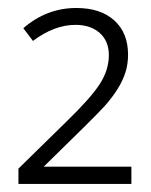

<svg xmlns="http://www.w3.org/2000/svg" viewBox="-20 -744 376 478"><path d="M307.1 -286.1H25.9V-324.2L144 -439.9Q205.1 -499 228 -534.2Q251 -569.3 251 -606.9Q251 -641.6 228.3 -661.9Q205.6 -682.1 168 -682.1Q115.2 -682.1 62 -642.1L38.1 -673.8Q96.2 -724.1 169.9 -724.1Q230.5 -724.1 264.6 -693.1Q298.8 -662.1 298.8 -607.9Q298.8 -585 292.5 -564.5Q286.1 -543.9 272.9 -522.7Q259.8 -501.5 239.5 -478.8Q219.2 -456.1 88.9 -329.1H307.1Z"/></svg>

Font: Zoram GWeb Light
Style: Regular
Weight: 300
Foundry: Ascender Corporation
Version: Version 1.000